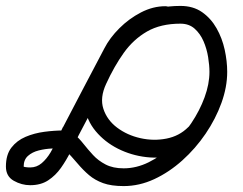

<svg xmlns="http://www.w3.org/2000/svg" viewBox="-25 -599 823 649"><path d="M534 -578Q546 -578 555 -569Q564 -560 564 -548Q564 -536 555 -527Q546 -518 534 -518Q503 -518 473 -501Q443 -484 418.5 -458.5Q394 -433 381 -408Q381 -408 381 -408Q381 -408 381 -408Q346 -342 311 -275Q276 -208 241 -142Q241 -142 241 -142Q241 -142 241 -142Q228 -115 213.5 -86Q199 -57 181 -31.5Q163 -6 138 10.5Q113 27 77 27Q48 27 21.5 12Q-5 -3 -5 -36Q-5 -76 13.5 -100Q32 -124 61.5 -136.5Q91 -149 125 -153.5Q159 -158 190 -158Q211 -158 226.5 -145Q242 -132 257 -113Q272 -94 289.5 -75Q307 -56 332 -43Q357 -30 393 -30Q436 -30 477.5 -50.5Q519 -71 556 -105.5Q593 -140 621.5 -182.5Q650 -225 666.5 -270Q683 -315 683 -356Q683 -378 678.5 -406Q674 -434 663 -459.5Q652 -485 633 -502Q614 -519 585 -519Q518 -519 472 -492.5Q426 -466 393.5 -420.5Q361 -375 334 -316Q312 -269 324.5 -231Q337 -193 371 -167.5Q405 -142 449.5 -132Q494 -122 537.5 -130.5Q581 -139 611 -169Q611 -169 611 -169Q611 -169 611 -169Q619 -178 631.5 -178Q644 -178 653 -169Q662 -161 662 -148.5Q662 -136 653 -127Q617 -90 568.5 -76Q520 -62 469 -68Q418 -74 373.5 -96.5Q329 -119 298.5 -155.5Q268 -192 261 -239.5Q254 -287 280 -342Q312 -411 352.5 -464.5Q393 -518 449 -548.5Q505 -579 585 -579Q628 -579 658 -558Q688 -537 707 -503.5Q726 -470 734.5 -431Q743 -392 743 -356Q743 -305 723.5 -251Q704 -197 670 -147Q636 -97 591.5 -57Q547 -17 496.5 6.5Q446 30 393 30Q351 30 323.5 20Q296 10 276 -7Q256 -24 237 -46.5Q218 -69 194 -94Q189 -98 190 -98Q173 -98 150.5 -97Q128 -96 106 -90.5Q84 -85 69.5 -72Q55 -59 55 -36Q55 -35 62 -34Q69 -33 77 -33Q99 -33 116 -47.5Q133 -62 146 -84Q159 -106 169 -129Q179 -152 188 -170Q188 -170 188 -170Q188 -169 188 -169Q223 -236 258 -303Q293 -370 328 -436Q328 -436 328 -436Q328 -436 328 -436Q346 -471 378.5 -503.5Q411 -536 451.5 -557Q492 -578 534 -578Q534 -578 534 -578Q534 -578 534 -578Z"/></svg>

Font: FRB American Cursive Guidelines
Style: Bold Italic
Weight: 700
Italic angle: -25°
Version: Version 2.0;Modular Font Editor K font №1